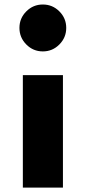

<svg xmlns="http://www.w3.org/2000/svg" viewBox="-20 -854 390 874"><path d="M175 -620Q219 -620 250.2 -651.5Q281.5 -683 281.5 -727Q281.5 -771 250.2 -802.2Q219 -833.5 175 -833.5Q131 -833.5 99.8 -802.2Q68.5 -771 68.5 -727Q68.5 -683 99.8 -651.5Q131 -620 175 -620ZM84 0H266.5V-512H84Z"/></svg>

Font: Spartan ExtraBold
Style: Regular
Weight: 800
Designer: Matt Bailey, Mirko Velimirovic
Foundry: Matt Bailey
Version: Version 1.003; ttfautohint (v1.8.3)